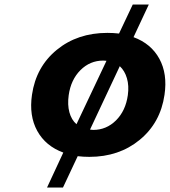

<svg xmlns="http://www.w3.org/2000/svg" viewBox="-20 -691 755 853"><path d="M122.1 -270Q140.1 -394 232.2 -469.5Q324.2 -544.9 457 -544.9Q483.4 -544.9 508.8 -542L569.8 -670.9H641.1L573.2 -525.9Q651.4 -497.1 688 -429.9Q724.6 -362.8 710.9 -270Q692.9 -145.5 600.8 -69.8Q508.8 5.9 377 5.9Q350.6 5.9 325.2 2.9L259.8 142.1H189L261.2 -13.2Q182.6 -42 145.5 -109.4Q108.4 -176.8 122.1 -270ZM285.2 -268.1Q279.3 -225.6 288.3 -192.1Q297.4 -158.7 319.8 -139.2L453.1 -420.9L439 -421.9Q379.9 -421.9 337.4 -379.4Q294.9 -336.9 285.2 -268.1ZM379.9 -115.2 394 -113.8Q452.6 -113.8 495.4 -156.2Q538.1 -198.7 547.9 -268.1Q553.7 -310.1 543.9 -343.3Q534.2 -376.5 512.2 -397Z"/></svg>

Font: Trueno
Style: Bold Italic
Weight: 700
Designer: Julieta Ulanovsky
Foundry: Julieta Ulanovsky
Version: Version 3.001b | FøM Fix